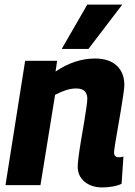

<svg xmlns="http://www.w3.org/2000/svg" viewBox="-20 -810 591 840"><path d="M90 -544H230L223 -497Q307 -554 396 -554Q457 -554 490.5 -523Q524 -492 524 -438Q524 -427 519.5 -396Q515 -365 508.5 -325.5Q502 -286 495 -247Q488 -208 483.5 -179.5Q479 -151 479 -143Q479 -122 500 -122Q511 -122 520 -125L512 -6Q496 2 472.5 6Q449 10 428 10Q380 10 350 -15Q320 -40 320 -81Q320 -95 324 -126Q328 -157 334.5 -195.5Q341 -234 347.5 -272Q354 -310 358 -339Q362 -368 362 -378Q362 -399 350.5 -411Q339 -423 313 -423Q291 -423 267 -415Q243 -407 221 -395L157 0H4ZM250 -596 362 -790H515L367 -596Z"/></svg>

Font: Georama
Style: Bold Italic
Weight: 700
Italic angle: -9°
Designer: Jean-Baptiste Levee
Foundry: Production Type
Version: Version 1.000